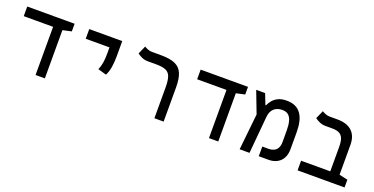

<svg xmlns="http://www.w3.org/2000/svg" viewBox="-24 -1220 3565 1829"><g transform="rotate(20 1758.0 -306.0)"><path d="M333.5 0V-585.9H427.7V0ZM36.1 -488.3V-585.9H516.1V-508.3L424.8 -488.3Z M962.4 -232.4 877 -256.8Q892.6 -293 898.9 -332.3Q905.3 -371.6 905.3 -428.2V-585.9H999V-428.2Q999 -371.6 990.7 -320.3Q982.4 -269 962.4 -232.4ZM664.6 -487.8V-585.9H999V-487.8Z M1631.8 -347.7V0H1538.1V-310.1Q1538.1 -380.9 1524.9 -419.4Q1511.7 -458 1477.5 -473.1Q1443.4 -488.3 1379.4 -488.3H1296.4Q1260.3 -488.3 1232.9 -500.7Q1205.6 -513.2 1185.5 -528.3L1222.2 -611.8Q1233.4 -604 1255.1 -595Q1276.9 -585.9 1300.3 -585.9H1395Q1484.4 -585.9 1536.1 -562.7Q1587.9 -539.6 1609.9 -487.3Q1631.8 -435.1 1631.8 -347.7Z M2091.3 0V-585.9H2185.5V0ZM1793.9 -488.3V-585.9H2273.9V-508.3L2182.6 -488.3Z M2402.3 0 2449.7 -451.7 2488.8 -479H2494.6Q2504.9 -502.9 2524.7 -528.3Q2544.4 -553.7 2578.9 -571.3Q2613.3 -588.9 2667 -588.9Q2719.2 -588.9 2755.4 -571.3Q2791.5 -553.7 2814.2 -520.8Q2836.9 -487.8 2847.2 -441.2Q2857.4 -394.5 2857.4 -336.4V-167Q2857.4 -110.4 2835.7 -73.2Q2814 -36.1 2777.8 -18.1Q2741.7 0 2698.2 0H2596.2V-98.1H2662.6Q2689 -98.1 2711.7 -108.2Q2734.4 -118.2 2748.5 -141.6Q2762.7 -165 2762.7 -204.6V-318.8Q2762.7 -372.6 2753.4 -411.1Q2744.1 -449.7 2721.2 -470.5Q2698.2 -491.2 2657.2 -491.2Q2605 -491.2 2573.2 -461.9Q2541.5 -432.6 2536.1 -373.5L2502.4 0ZM2448.2 -347.2 2356.9 -585.9H2447.3L2490.7 -475.1Z M3465.8 -78.1V0H2989.7V-97.7H3379.4ZM3379.9 -398.9V0H3285.6V-345.7Q3285.6 -398.4 3273.7 -429.7Q3261.7 -460.9 3235.1 -474.6Q3208.5 -488.3 3164.1 -488.3H3097.2Q3061.5 -488.3 3033.9 -500.7Q3006.3 -513.2 2986.3 -528.3L3023.4 -611.8Q3034.7 -604 3056.2 -595Q3077.6 -585.9 3101.1 -585.9H3179.7Q3277.3 -585.9 3328.6 -538.1Q3379.9 -490.2 3379.9 -398.9Z"/></g></svg>

Font: Cascadia Code
Style: Regular
Weight: 400
Designer: Aaron Bell
Foundry: Saja Typeworks
Version: Version 2404.023